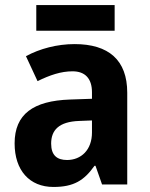

<svg xmlns="http://www.w3.org/2000/svg" viewBox="-20 -732 594 762"><path d="M435 -712H124V-610H435ZM276 -557C207 -557 138 -539 83 -509L129 -410C178 -434 222 -449 268 -449C317 -449 345 -421 345 -366V-340L258 -337C112 -332 38 -279 38 -163C38 -56 97 10 192 10C273 10 314 -16 355 -74H359L385 0H485V-364C485 -494 411 -557 276 -557ZM294 -252 345 -254V-206C345 -137 302 -97 246 -97C207 -97 183 -115 183 -162C183 -215 213 -249 294 -252Z"/></svg>

Font: Noto Sans Kannada SemiCondensed
Style: Bold
Weight: 700
Width: 4
Designer: Jelle Bosma - Monotype Design Team
Foundry: Monotype Imaging Inc.
Version: Version 2.005